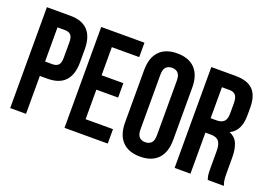

<svg xmlns="http://www.w3.org/2000/svg" viewBox="-102 -976 1746 1252"><g transform="rotate(20 771.5 -350.0)"><path d="M202 -700Q285 -700 325.5 -656Q366 -612 366 -527V-436Q366 -351 325.5 -307Q285 -263 202 -263H150V0H40V-700ZM150 -600V-363H202Q228 -363 242 -377Q256 -391 256 -429V-534Q256 -572 242 -586Q228 -600 202 -600Z M527 -405H678V-305H527V-100H717V0H417V-700H717V-600H527Z M886 -161Q886 -123 901.5 -107.5Q917 -92 943 -92Q969 -92 984.5 -107.5Q1000 -123 1000 -161V-539Q1000 -577 984.5 -592.5Q969 -608 943 -608Q917 -608 901.5 -592.5Q886 -577 886 -539ZM776 -532Q776 -617 819 -662.5Q862 -708 943 -708Q1024 -708 1067 -662.5Q1110 -617 1110 -532V-168Q1110 -83 1067 -37.5Q1024 8 943 8Q862 8 819 -37.5Q776 -83 776 -168Z M1411 0Q1409 -7 1407 -13Q1405 -19 1403.5 -28Q1402 -37 1401.5 -51Q1401 -65 1401 -86V-196Q1401 -245 1384 -265Q1367 -285 1329 -285H1291V0H1181V-700H1347Q1433 -700 1471.5 -660Q1510 -620 1510 -539V-484Q1510 -376 1438 -342Q1480 -325 1495.5 -286.5Q1511 -248 1511 -193V-85Q1511 -59 1513 -39.5Q1515 -20 1523 0ZM1291 -600V-385H1334Q1365 -385 1382.5 -401Q1400 -417 1400 -459V-528Q1400 -566 1386.5 -583Q1373 -600 1344 -600Z"/></g></svg>

Font: BebasNeueW03-Regular
Style: Regular
Weight: 400
Designer: Ryoichi Tsunekawa
Foundry: Ryoichi Tsunekawa
Version: Version 1.30